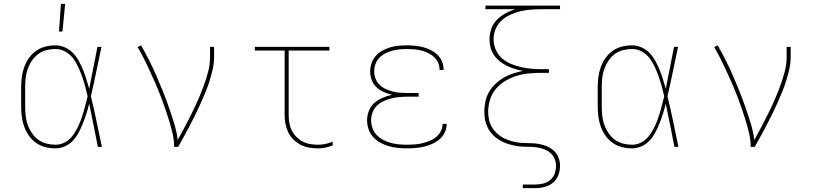

<svg xmlns="http://www.w3.org/2000/svg" viewBox="-20 -764 4240 999"><path d="M269 8Q242 8 216 1.5Q190 -5 168 -20.5Q146 -36 130.5 -58Q115 -80 106 -105Q97 -130 93.5 -156.5Q90 -183 90 -210V-310Q90 -337 93.5 -363.5Q97 -390 106 -415Q115 -440 130.5 -462Q146 -484 168 -499.5Q190 -515 216 -521.5Q242 -528 269 -528Q295 -528 319 -517Q343 -506 360.5 -487.5Q378 -469 390.5 -446Q403 -423 412.5 -399.5Q422 -376 429.5 -351.5Q437 -327 444 -302Q455 -356 465.5 -410.5Q476 -465 487 -520H508Q494 -456 481 -391.5Q468 -327 453 -263Q469 -198 482.5 -132Q496 -66 510 0H489Q478 -56 467 -112.5Q456 -169 444 -225Q438 -199 430 -174Q422 -149 412.5 -125Q403 -101 391 -77.5Q379 -54 361.5 -34.5Q344 -15 319.5 -3.5Q295 8 269 8ZM269 -11Q289 -11 308.5 -19Q328 -27 342.5 -41Q357 -55 368 -72.5Q379 -90 387.5 -108Q396 -126 403 -145.5Q410 -165 415.5 -184.5Q421 -204 426 -223.5Q431 -243 436 -263Q430 -289 423 -315Q416 -341 407 -366Q398 -391 387 -415.5Q376 -440 360 -461Q344 -482 320 -495.5Q296 -509 269 -509Q245 -509 221.5 -503Q198 -497 178.5 -482.5Q159 -468 145.5 -447.5Q132 -427 124 -404.5Q116 -382 113.5 -358Q111 -334 111 -310V-210Q111 -186 113.5 -162Q116 -138 124 -115.5Q132 -93 145.5 -72.5Q159 -52 178.5 -37.5Q198 -23 221.5 -17Q245 -11 269 -11ZM287 -600 297 -744H319L305 -600Z M886 0Q886 -35 878 -69Q870 -103 860 -136Q850 -169 838.5 -202Q827 -235 814.5 -267.5Q802 -300 788 -331.5Q774 -363 759.5 -395Q745 -427 729.5 -457.5Q714 -488 696 -519L714 -528Q736 -490 756 -450.5Q776 -411 793.5 -370.5Q811 -330 827.5 -289Q844 -248 858.5 -206.5Q873 -165 886 -122.5Q899 -80 905 -36Q924 -70 942 -104.5Q960 -139 977.5 -174Q995 -209 1010.5 -244.5Q1026 -280 1039.5 -316.5Q1053 -353 1063 -391Q1073 -429 1073 -468V-520H1094V-468Q1094 -436 1087 -405Q1080 -374 1070.5 -343.5Q1061 -313 1049 -284Q1037 -255 1024 -226Q1011 -197 997 -168.5Q983 -140 968 -111.5Q953 -83 938 -55.5Q923 -28 907 0Z M1634 8Q1611 8 1588 4Q1565 0 1544.5 -10.5Q1524 -21 1507 -37.5Q1490 -54 1480 -75Q1470 -96 1465.5 -119Q1461 -142 1461 -165V-501H1306V-520H1694V-501H1482V-165Q1482 -144 1485.5 -124Q1489 -104 1498 -85.5Q1507 -67 1522 -52Q1537 -37 1555 -27.5Q1573 -18 1593.5 -14.5Q1614 -11 1634 -11Q1654 -11 1673.5 -15Q1693 -19 1711 -27V-8Q1693 0 1673.5 4Q1654 8 1634 8Z M2097 8Q2073 8 2049.5 5.5Q2026 3 2003 -3.5Q1980 -10 1959 -21.5Q1938 -33 1922 -50.5Q1906 -68 1898 -91Q1890 -114 1890 -138Q1890 -163 1899.5 -187.5Q1909 -212 1928 -228.5Q1947 -245 1970.5 -255Q1994 -265 2019 -271Q1997 -276 1976 -285.5Q1955 -295 1938.5 -310.5Q1922 -326 1914 -348Q1906 -370 1906 -392Q1906 -414 1913.5 -435.5Q1921 -457 1935.5 -473.5Q1950 -490 1969.5 -500.5Q1989 -511 2010 -517.5Q2031 -524 2053 -526Q2075 -528 2097 -528Q2118 -528 2139.5 -526Q2161 -524 2181.5 -518.5Q2202 -513 2221 -503.5Q2240 -494 2255.5 -479.5Q2271 -465 2279.5 -445Q2288 -425 2288 -404V-400H2267V-403Q2267 -422 2259 -439Q2251 -456 2237 -468.5Q2223 -481 2206 -489Q2189 -497 2171 -501.5Q2153 -506 2134.5 -507.5Q2116 -509 2097 -509Q2078 -509 2058.5 -507Q2039 -505 2020.5 -500Q2002 -495 1984.5 -486Q1967 -477 1953.5 -463Q1940 -449 1933.5 -430.5Q1927 -412 1927 -392Q1927 -373 1934 -354.5Q1941 -336 1955 -322.5Q1969 -309 1986.5 -301Q2004 -293 2023 -288Q2042 -283 2061.5 -281.5Q2081 -280 2100 -280H2158V-261H2100Q2079 -261 2058 -259Q2037 -257 2016.5 -252Q1996 -247 1976.5 -238Q1957 -229 1941.5 -214.5Q1926 -200 1918.5 -179.5Q1911 -159 1911 -138Q1911 -117 1918.5 -96.5Q1926 -76 1940.5 -61Q1955 -46 1974 -36Q1993 -26 2013.5 -20.5Q2034 -15 2055 -13Q2076 -11 2097 -11Q2117 -11 2137 -12.5Q2157 -14 2176.5 -18.5Q2196 -23 2214.5 -30.5Q2233 -38 2248.5 -50.5Q2264 -63 2273.5 -81Q2283 -99 2283 -119V-120H2304V-118Q2304 -96 2294 -75Q2284 -54 2267 -39.5Q2250 -25 2229 -15.5Q2208 -6 2186.5 -1Q2165 4 2142.5 6Q2120 8 2097 8Z M2700 215V196H2765Q2786 196 2806.5 191Q2827 186 2843 172.5Q2859 159 2866 139Q2873 119 2873 98Q2873 79 2865.5 61.5Q2858 44 2843.5 31.5Q2829 19 2811 12.5Q2793 6 2774.5 3Q2756 0 2737 0Q2718 0 2699.5 -1Q2681 -2 2662 -5.5Q2643 -9 2625 -14.5Q2607 -20 2590.5 -28.5Q2574 -37 2559 -49Q2544 -61 2532.5 -76Q2521 -91 2513.5 -108.5Q2506 -126 2503 -144.5Q2500 -163 2500 -182Q2500 -209 2505.5 -235.5Q2511 -262 2524.5 -285.5Q2538 -309 2557.5 -327.5Q2577 -346 2600 -359.5Q2623 -373 2648.5 -381.5Q2674 -390 2701 -395Q2679 -399 2658 -405.5Q2637 -412 2617.5 -421.5Q2598 -431 2580.5 -445Q2563 -459 2550.5 -477Q2538 -495 2532.5 -516.5Q2527 -538 2527 -560Q2527 -588 2536.5 -614.5Q2546 -641 2565.5 -661Q2585 -681 2610 -694.5Q2635 -708 2661 -716H2506V-735H2894V-716H2797Q2770 -716 2742.5 -714Q2715 -712 2688 -705.5Q2661 -699 2635.5 -687.5Q2610 -676 2590 -657.5Q2570 -639 2559 -613.5Q2548 -588 2548 -560Q2548 -533 2559 -507Q2570 -481 2590 -462.5Q2610 -444 2635.5 -433Q2661 -422 2688 -415.5Q2715 -409 2742.5 -406.5Q2770 -404 2797 -404H2836V-385H2797Q2765 -385 2732.5 -382Q2700 -379 2669 -369.5Q2638 -360 2610 -343.5Q2582 -327 2561 -302.5Q2540 -278 2530 -246.5Q2520 -215 2520 -182Q2520 -160 2525 -138.5Q2530 -117 2542 -98.5Q2554 -80 2571 -65.5Q2588 -51 2608 -42Q2628 -33 2649.5 -27.5Q2671 -22 2693 -20.5Q2715 -19 2737.5 -19Q2760 -19 2781.5 -15.5Q2803 -12 2824 -3.5Q2845 5 2861 19.5Q2877 34 2885.5 55Q2894 76 2894 98Q2894 123 2885.5 146.5Q2877 170 2858 186Q2839 202 2814.5 208.5Q2790 215 2765 215Z M3269 8Q3242 8 3216 1.5Q3190 -5 3168 -20.5Q3146 -36 3130.5 -58Q3115 -80 3106 -105Q3097 -130 3093.5 -156.5Q3090 -183 3090 -210V-310Q3090 -337 3093.5 -363.5Q3097 -390 3106 -415Q3115 -440 3130.5 -462Q3146 -484 3168 -499.5Q3190 -515 3216 -521.5Q3242 -528 3269 -528Q3295 -528 3319 -517Q3343 -506 3360.5 -487.5Q3378 -469 3390.5 -446Q3403 -423 3412.5 -399.5Q3422 -376 3429.5 -351.5Q3437 -327 3444 -302Q3455 -356 3465.5 -410.5Q3476 -465 3487 -520H3508Q3494 -456 3481 -391.5Q3468 -327 3453 -263Q3469 -198 3482.5 -132Q3496 -66 3510 0H3489Q3478 -56 3467 -112.5Q3456 -169 3444 -225Q3438 -199 3430 -174Q3422 -149 3412.5 -125Q3403 -101 3391 -77.5Q3379 -54 3361.5 -34.5Q3344 -15 3319.5 -3.5Q3295 8 3269 8ZM3269 -11Q3289 -11 3308.5 -19Q3328 -27 3342.5 -41Q3357 -55 3368 -72.5Q3379 -90 3387.5 -108Q3396 -126 3403 -145.5Q3410 -165 3415.5 -184.5Q3421 -204 3426 -223.5Q3431 -243 3436 -263Q3430 -289 3423 -315Q3416 -341 3407 -366Q3398 -391 3387 -415.5Q3376 -440 3360 -461Q3344 -482 3320 -495.5Q3296 -509 3269 -509Q3245 -509 3221.5 -503Q3198 -497 3178.5 -482.5Q3159 -468 3145.5 -447.5Q3132 -427 3124 -404.5Q3116 -382 3113.5 -358Q3111 -334 3111 -310V-210Q3111 -186 3113.5 -162Q3116 -138 3124 -115.5Q3132 -93 3145.5 -72.5Q3159 -52 3178.5 -37.5Q3198 -23 3221.5 -17Q3245 -11 3269 -11Z M3886 0Q3886 -35 3878 -69Q3870 -103 3860 -136Q3850 -169 3838.5 -202Q3827 -235 3814.5 -267.5Q3802 -300 3788 -331.5Q3774 -363 3759.5 -395Q3745 -427 3729.5 -457.5Q3714 -488 3696 -519L3714 -528Q3736 -490 3756 -450.5Q3776 -411 3793.5 -370.5Q3811 -330 3827.5 -289Q3844 -248 3858.5 -206.5Q3873 -165 3886 -122.5Q3899 -80 3905 -36Q3924 -70 3942 -104.5Q3960 -139 3977.5 -174Q3995 -209 4010.5 -244.5Q4026 -280 4039.5 -316.5Q4053 -353 4063 -391Q4073 -429 4073 -468V-520H4094V-468Q4094 -436 4087 -405Q4080 -374 4070.5 -343.5Q4061 -313 4049 -284Q4037 -255 4024 -226Q4011 -197 3997 -168.5Q3983 -140 3968 -111.5Q3953 -83 3938 -55.5Q3923 -28 3907 0Z"/></svg>

Font: Iosevka HT Thin Extended
Style: Regular
Weight: 100
Width: 7
Monospace: yes
Designer: Belleve Invis
Foundry: Belleve Invis
Version: Version 32.3.0; ttfautohint (v1.8.4)